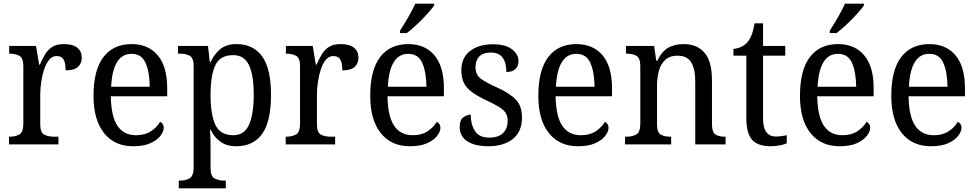

<svg xmlns="http://www.w3.org/2000/svg" viewBox="-20 -786 5318 1045"><path d="M29 0V-42H32Q63 -42 85 -54Q107 -66 107 -114V-426Q107 -471 85 -482.5Q63 -494 33 -494H30V-536H176L193 -434H197Q210 -464 225 -489.5Q240 -515 264 -530.5Q288 -546 327 -546Q377 -546 401 -526Q425 -506 425 -472Q425 -441 404.5 -422Q384 -403 337 -403Q337 -444 326 -462.5Q315 -481 288 -481Q264 -481 247 -460Q230 -439 219.5 -406.5Q209 -374 204 -337.5Q199 -301 199 -270V-109Q199 -64 221 -53Q243 -42 273 -42H298V0Z M705 10Q603 10 546 -62Q489 -134 489 -264Q489 -405 543 -475.5Q597 -546 696 -546Q787 -546 838.5 -485Q890 -424 890 -306V-262H583Q585 -152 619.5 -101Q654 -50 721 -50Q769 -50 802 -72Q835 -94 851 -123Q859 -120 865 -111.5Q871 -103 871 -90Q871 -70 853 -46.5Q835 -23 798.5 -6.5Q762 10 705 10ZM795 -314Q794 -395 772 -444Q750 -493 696 -493Q644 -493 616.5 -447Q589 -401 585 -314Z M953 239V197H960Q990 197 1012 184.5Q1034 172 1034 125V-426Q1034 -471 1012.5 -482.5Q991 -494 961 -494H949V-536H1112L1122 -448H1126Q1146 -492 1179.5 -519Q1213 -546 1267 -546Q1358 -546 1406.5 -479.5Q1455 -413 1455 -269Q1455 -124 1406.5 -57Q1358 10 1266 10Q1214 10 1180 -14.5Q1146 -39 1127 -79H1123Q1125 -53 1125.5 -21.5Q1126 10 1126 34V130Q1126 174 1148.5 185.5Q1171 197 1201 197H1209V239ZM1250 -50Q1310 -50 1335.5 -107.5Q1361 -165 1361 -271Q1361 -378 1335 -432Q1309 -486 1249 -486Q1178 -486 1152 -431Q1126 -376 1126 -270Q1126 -164 1152 -107Q1178 -50 1250 -50Z M1535 0V-42H1538Q1569 -42 1591 -54Q1613 -66 1613 -114V-426Q1613 -471 1591 -482.5Q1569 -494 1539 -494H1536V-536H1682L1699 -434H1703Q1716 -464 1731 -489.5Q1746 -515 1770 -530.5Q1794 -546 1833 -546Q1883 -546 1907 -526Q1931 -506 1931 -472Q1931 -441 1910.5 -422Q1890 -403 1843 -403Q1843 -444 1832 -462.5Q1821 -481 1794 -481Q1770 -481 1753 -460Q1736 -439 1725.5 -406.5Q1715 -374 1710 -337.5Q1705 -301 1705 -270V-109Q1705 -64 1727 -53Q1749 -42 1779 -42H1804V0Z M2211 10Q2109 10 2052 -62Q1995 -134 1995 -264Q1995 -405 2049 -475.5Q2103 -546 2202 -546Q2293 -546 2344.5 -485Q2396 -424 2396 -306V-262H2089Q2091 -152 2125.5 -101Q2160 -50 2227 -50Q2275 -50 2308 -72Q2341 -94 2357 -123Q2365 -120 2371 -111.5Q2377 -103 2377 -90Q2377 -70 2359 -46.5Q2341 -23 2304.5 -6.5Q2268 10 2211 10ZM2301 -314Q2300 -395 2278 -444Q2256 -493 2202 -493Q2150 -493 2122.5 -447Q2095 -401 2091 -314ZM2157 -619Q2178 -651 2201.5 -691.5Q2225 -732 2240 -766H2343V-756Q2331 -739 2305.5 -710.5Q2280 -682 2249.5 -653.5Q2219 -625 2194 -606H2157Z M2638 10Q2566 10 2524 -16.5Q2482 -43 2482 -95Q2482 -134 2502.5 -148Q2523 -162 2542 -162Q2542 -109 2565 -73Q2588 -37 2643 -37Q2692 -37 2717.5 -61.5Q2743 -86 2743 -128Q2743 -152 2733.5 -169Q2724 -186 2700 -201.5Q2676 -217 2633 -237Q2584 -260 2552.5 -282Q2521 -304 2506 -332.5Q2491 -361 2491 -404Q2491 -472 2538.5 -508.5Q2586 -545 2663 -545Q2732 -545 2767 -517.5Q2802 -490 2802 -453Q2802 -426 2785 -410Q2768 -394 2736 -394Q2736 -445 2715.5 -472.5Q2695 -500 2653 -500Q2608 -500 2588 -478Q2568 -456 2568 -420Q2568 -381 2594 -360Q2620 -339 2681 -312Q2754 -279 2787.5 -244Q2821 -209 2821 -146Q2821 -70 2771.5 -30Q2722 10 2638 10Z M3126 10Q3024 10 2967 -62Q2910 -134 2910 -264Q2910 -405 2964 -475.5Q3018 -546 3117 -546Q3208 -546 3259.5 -485Q3311 -424 3311 -306V-262H3004Q3006 -152 3040.5 -101Q3075 -50 3142 -50Q3190 -50 3223 -72Q3256 -94 3272 -123Q3280 -120 3286 -111.5Q3292 -103 3292 -90Q3292 -70 3274 -46.5Q3256 -23 3219.5 -6.5Q3183 10 3126 10ZM3216 -314Q3215 -395 3193 -444Q3171 -493 3117 -493Q3065 -493 3037.5 -447Q3010 -401 3006 -314Z M3382 0V-42H3390Q3421 -42 3443 -54Q3465 -66 3465 -114V-426Q3465 -471 3443.5 -482.5Q3422 -494 3392 -494H3387V-536H3540L3552 -455H3557Q3584 -509 3619 -527.5Q3654 -546 3701 -546Q3774 -546 3814.5 -499Q3855 -452 3855 -350V-114Q3855 -66 3874 -54Q3893 -42 3924 -42H3929V0H3764V-346Q3764 -410 3742 -446.5Q3720 -483 3667 -483Q3625 -483 3600.5 -460Q3576 -437 3566 -400Q3556 -363 3556 -320V-109Q3556 -64 3577 -53Q3598 -42 3628 -42H3633V0Z M4175 10Q4106 10 4074 -24.5Q4042 -59 4042 -145V-483H3972V-520Q3991 -521 4011 -529.5Q4031 -538 4046 -554Q4061 -571 4070.5 -595Q4080 -619 4087 -659H4133V-536H4254V-483H4133V-143Q4133 -91 4151 -67Q4169 -43 4201 -43Q4219 -43 4233.5 -45Q4248 -47 4262 -50V-6Q4250 0 4225 5Q4200 10 4175 10Z M4550 10Q4448 10 4391 -62Q4334 -134 4334 -264Q4334 -405 4388 -475.5Q4442 -546 4541 -546Q4632 -546 4683.5 -485Q4735 -424 4735 -306V-262H4428Q4430 -152 4464.5 -101Q4499 -50 4566 -50Q4614 -50 4647 -72Q4680 -94 4696 -123Q4704 -120 4710 -111.5Q4716 -103 4716 -90Q4716 -70 4698 -46.5Q4680 -23 4643.5 -6.5Q4607 10 4550 10ZM4640 -314Q4639 -395 4617 -444Q4595 -493 4541 -493Q4489 -493 4461.5 -447Q4434 -401 4430 -314ZM4496 -619Q4517 -651 4540.5 -691.5Q4564 -732 4579 -766H4682V-756Q4670 -739 4644.5 -710.5Q4619 -682 4588.5 -653.5Q4558 -625 4533 -606H4496Z M5047 10Q4945 10 4888 -62Q4831 -134 4831 -264Q4831 -405 4885 -475.5Q4939 -546 5038 -546Q5129 -546 5180.5 -485Q5232 -424 5232 -306V-262H4925Q4927 -152 4961.5 -101Q4996 -50 5063 -50Q5111 -50 5144 -72Q5177 -94 5193 -123Q5201 -120 5207 -111.5Q5213 -103 5213 -90Q5213 -70 5195 -46.5Q5177 -23 5140.5 -6.5Q5104 10 5047 10ZM5137 -314Q5136 -395 5114 -444Q5092 -493 5038 -493Q4986 -493 4958.5 -447Q4931 -401 4927 -314Z"/></svg>

Font: Noto Serif Myanmar SemiCondensed
Style: Regular
Weight: 400
Width: 4
Designer: Ben Mitchell and the Monotype Design Team
Foundry: Monotype Imaging Inc.
Version: Version 2.106; ttfautohint (v1.8.4.7-5d5b)